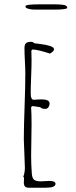

<svg xmlns="http://www.w3.org/2000/svg" viewBox="-20 -852 352 885"><path d="M268.6 -830.1Q257.3 -831.5 246.1 -831.8Q234.9 -832 217.8 -832H161.1Q98.1 -832 97.2 -823.7Q97.2 -820.3 99.6 -816.9Q102.5 -813 118.7 -809.6Q127.9 -807.6 150.4 -807.6H169.9H226.1Q289.1 -807.6 290 -815.9Q290 -821.8 285.2 -825.2Q280.3 -828.6 268.6 -830.1ZM90.3 -20.5Q89.8 -14.6 89.8 -7.8Q91.3 13.2 109.9 13.2H192.4Q235.8 13.2 235.8 -4.9Q235.8 -18.1 206.5 -18.1L187.5 -17.1L169.4 -16.1Q145.5 -16.1 136.7 -23.7Q127.9 -31.2 126.5 -54.2Q123.5 -94.7 123.5 -133.8L124.5 -205.1L125.5 -275.9Q125.5 -332 123.5 -355V-357.9L128.4 -362.8H132.8L165.5 -357.9Q171.9 -350.1 188.5 -350.1Q197.8 -350.1 203.1 -357.7Q208.5 -365.2 208.5 -376Q208 -394 169.4 -394Q167 -394 152.3 -393.1L135.7 -392.1Q121.6 -392.1 121.6 -419.9Q121.6 -451.2 123.5 -497.6Q125.5 -543.9 125.5 -575.2Q125.5 -599.6 124.5 -618.2L129.4 -624Q155.8 -623 210.4 -605Q229 -615.7 229 -625Q229 -634.3 210.4 -640.1Q191.9 -646 167 -648.9Q144 -651.4 137.7 -652.8Q132.8 -659.2 121.6 -659.2Q106 -659.2 99.4 -652.3Q92.8 -645.5 92.8 -630.9Q92.8 -606.4 94.7 -571.3Q96.7 -535.6 96.7 -511.2Q96.7 -454.1 93.3 -360.4Q89.8 -266.6 89.8 -210Q89.8 -192.9 92.3 -144Q94.7 -95.2 94.7 -78.1Q94.7 -57.1 87.4 -37.1L90.8 -33.2Q90.8 -26.4 90.3 -20.5Z"/></svg>

Font: Amatica SC
Style: Regular
Weight: 400
Designer: Vernon Adams, Ben Nathan
Foundry: newtypography
Version: Version 2.001